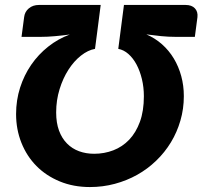

<svg xmlns="http://www.w3.org/2000/svg" viewBox="-20 -748 818 776"><path d="M343.5 8Q276.5 8 221.5 -14.8Q166.5 -37.5 127.2 -77.2Q88 -117 66.5 -171Q45 -225 45 -287Q45 -343 61.2 -393.8Q77.5 -444.5 106.2 -486.2Q135 -528 174.8 -559.5Q214.5 -591 262 -608.5Q232.5 -604.5 202.2 -601.8Q172 -599 143.5 -599H67L77.5 -678.5Q80 -700.5 96.5 -714.2Q113 -728 137.5 -728H387L374 -627L364 -550.5Q335.5 -545.5 307.2 -523.2Q279 -501 256.8 -466.5Q234.5 -432 220.8 -387.5Q207 -343 207 -293.5Q207 -251.5 218.5 -220.2Q230 -189 250.8 -168Q271.5 -147 299.5 -136.8Q327.5 -126.5 360.5 -126.5Q401.5 -126.5 438 -140.5Q474.5 -154.5 502 -183.2Q529.5 -212 545.5 -255.8Q561.5 -299.5 561.5 -359Q561.5 -395.5 553.5 -428.5Q545.5 -461.5 531.8 -487.2Q518 -513 499 -529.8Q480 -546.5 458 -550.5L481 -728H730Q755 -728 767.8 -714.2Q780.5 -700.5 778 -678.5L767.5 -599H691Q661 -599 630.8 -602Q600.5 -605 571.5 -609Q606.5 -594 634.8 -569Q663 -544 682.5 -511.5Q702 -479 712.5 -440.5Q723 -402 723 -359.5Q723 -308 709.2 -260.8Q695.5 -213.5 670.8 -172.8Q646 -132 611.2 -98.5Q576.5 -65 534.5 -41.5Q492.5 -18 444 -5Q395.5 8 343.5 8Z"/></svg>

Font: Lato Black
Style: Italic
Weight: 900
Italic angle: -7°
Designer: Lukasz Dziedzic
Foundry: tyPoland Lukasz Dziedzic
Version: Version 2.007; 2014-02-27